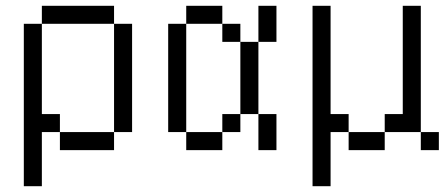

<svg xmlns="http://www.w3.org/2000/svg" viewBox="-20 -520 1540 665"><path d="M62.5 -437.5V125H125V-62.5H187.5V0H375V-62.5H187.5V-125H125V-437.5ZM375 -62.5H437.5Q437.5 -62.5 437.5 -437.5H375Q375 -437.5 375 -62.5ZM125 -437.5H375V-500H125Z M625 -62.5V0H750V-62.5ZM625 -62.5Q625 -62.5 625 -437.5H562.5Q562.5 -437.5 562.5 -62.5ZM750 -62.5H812.5V-125H750ZM875 -125Q875 -125 875 0H937.5Q937.5 0 937.5 -125ZM812.5 -125H875Q875 -125 875 -375H812.5Q812.5 -375 812.5 -125ZM812.5 -375V-437.5H750V-375ZM875 -375H937.5Q937.5 -375 937.5 -500H875Q875 -500 875 -375ZM625 -437.5H750V-500H625Z M1500 0V-62.5H1437.5V0ZM1062.5 -500Q1062.5 -500 1062.5 125H1125V-62.5H1187.5V0H1312.5V-62.5H1187.5V-125H1125Q1125 -125 1125 -500ZM1312.5 -62.5H1437.5V-500H1375Q1375 -500 1375 -125H1312.5Z"/></svg>

Font: Unifont
Style: Regular
Weight: 500
Version: Version 15.1.04